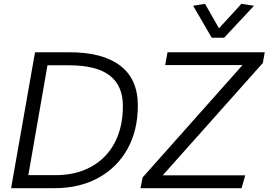

<svg xmlns="http://www.w3.org/2000/svg" viewBox="-20 -983 1403 1003"><path d="M38 0 163 -710H343Q516 -710 608 -640Q700 -570 700 -432Q700 -301 645.5 -204Q591 -107 493 -53.5Q395 0 265 0ZM128 -68H269Q378 -68 457.5 -112.5Q537 -157 579.5 -238Q622 -319 622 -429Q622 -536 552.5 -589Q483 -642 340 -642H228ZM714 0 725 -56 1247 -643H843L855 -710H1363L1353 -654L830 -67H1261L1242 0ZM1086 -786 989 -953 1051 -963 1124 -835 1241 -963 1307 -953 1151 -786Z"/></svg>

Font: Livvic
Style: Italic
Weight: 400
Italic angle: -10°
Designer: Jacques Le Bailly, Baron von Fonthausen
Version: Version 1.001; ttfautohint (v1.8.2)